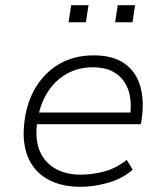

<svg xmlns="http://www.w3.org/2000/svg" viewBox="-20 -714 639 742"><path d="M292 8Q216 8 163 -22Q110 -52 87 -109.5Q64 -167 75 -248Q84 -320 118.5 -377Q153 -434 209.5 -467Q266 -500 342 -500Q419 -500 463.5 -467Q508 -434 523 -377.5Q538 -321 527 -249L524 -234H105L112 -279H508L481 -257Q491 -317 477.5 -361Q464 -405 429 -429.5Q394 -454 339 -454Q283 -454 238.5 -429Q194 -404 166 -361Q138 -318 128 -265L125 -248Q114 -183 131.5 -136Q149 -89 191 -64Q233 -39 292 -39Q334 -39 380 -50.5Q426 -62 470 -96L493 -58Q452 -23 397 -7.5Q342 8 292 8ZM425 -628 435 -694H502L492 -628ZM245 -628 255 -694H322L312 -628Z"/></svg>

Font: Nunito Sans 7pt ExtraLight
Style: Italic
Weight: 250
Italic angle: -9°
Designer: Vernon Adams
Foundry: Vernon Adams
Version: Version 3.101;gftools[0.9.27]